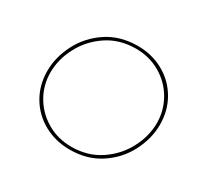

<svg xmlns="http://www.w3.org/2000/svg" viewBox="-148 -906 1165 1109"><g transform="rotate(30 434.5 -351.0)"><path d="M432 7Q338 7 260.5 -35.5Q183 -78 138.5 -153.5Q94 -229 94 -324Q94 -415 140 -504.5Q186 -594 272.5 -651.5Q359 -709 476 -709Q570 -709 647 -666.5Q724 -624 768.5 -548.5Q813 -473 813 -378Q813 -287 767.5 -197.5Q722 -108 635.5 -50.5Q549 7 432 7ZM432 -12Q541 -12 623 -67Q705 -122 749 -206.5Q793 -291 793 -377Q793 -461 751.5 -533Q710 -605 637 -647.5Q564 -690 475 -690Q366 -690 284 -635Q202 -580 158 -495.5Q114 -411 114 -324Q114 -240 155.5 -168.5Q197 -97 270 -54.5Q343 -12 432 -12Z"/></g></svg>

Font: Josefin Sans Thin
Style: Italic
Weight: 200
Italic angle: -7°
Designer: Santiago Orozco
Foundry: Typemade
Version: Version 2.000